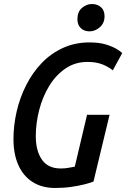

<svg xmlns="http://www.w3.org/2000/svg" viewBox="-20 -920 628 955"><path d="M254 15Q189 15 142.5 -14.5Q96 -44 71.5 -98.5Q47 -153 47 -228Q47 -297 63 -366Q79 -435 110.5 -497Q142 -559 187.5 -606.5Q233 -654 293 -681.5Q353 -709 425 -709Q472 -709 504 -699.5Q536 -690 557 -678Q578 -666 588 -656L541 -570Q521 -587 490 -599.5Q459 -612 415 -612Q354 -612 306 -579.5Q258 -547 225 -493Q192 -439 175 -373Q158 -307 158 -242Q158 -170 188.5 -126Q219 -82 282 -82Q304 -82 321.5 -85.5Q339 -89 352 -91L413 -349H525L445 -17Q431 -11 402 -3.5Q373 4 335 9.5Q297 15 254 15ZM425 -764Q399 -764 382 -780Q365 -796 365 -825Q365 -861 387.5 -880.5Q410 -900 438 -900Q464 -900 482 -884.5Q500 -869 500 -839Q500 -805 476.5 -784.5Q453 -764 425 -764Z"/></svg>

Font: Ubuntu Sans Mono Medium
Style: Italic
Weight: 500
Italic angle: -13.5°
Monospace: yes
Designer: Dalton Maag Ltd
Foundry: Dalton Maag Ltd
Version: Version 1.006